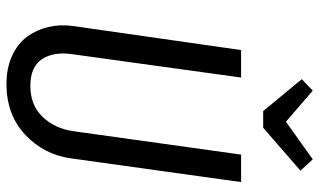

<svg xmlns="http://www.w3.org/2000/svg" viewBox="-210 -732 954 573"><g transform="rotate(90 266.5 -445.0)"><path d="M455.1 -901.9 488.8 -865.2 360.8 -753.9H311L215.8 -869.1L250 -901.9L342.8 -821.8ZM522.9 -688 452.1 -180.2Q440.9 -99.1 381.3 -43.5Q321.8 12.2 230 12.2Q182.6 12.2 146 -4.6Q109.4 -21.5 88.9 -49.6Q68.4 -77.6 60.1 -112.8Q51.8 -147.9 57.1 -186L128.9 -688H210.9L141.1 -183.1Q133.3 -127.4 156.5 -93.3Q179.7 -59.1 235.8 -59.1Q293.5 -59.1 328.4 -95.7Q363.3 -132.3 371.1 -188L440.9 -688Z"/></g></svg>

Font: Fira Sans Compressed Book
Style: Italic
Weight: 350
Width: 3
Italic angle: -8°
Designer: Carrois Corporate & Edenspiekermann AG
Foundry: Carrois Corporate GbR & Edenspiekermann AG
Version: Version 4.203;PS 004.203;hotconv 1.0.88;makeotf.lib2.5.64775